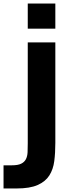

<svg xmlns="http://www.w3.org/2000/svg" viewBox="-72 -720 390 1086"><path d="M85 -480H241V88Q241 144 235 191Q229 238 207 272.5Q185 307 141 326.5Q97 346 22 346H-52V215H-5Q29 215 47.5 206Q66 197 74.5 180.5Q83 164 84 141Q85 118 85 91ZM85 -558V-700H241V-558Z"/></svg>

Font: Cafe24 Ohsquare
Style: Bold
Weight: 700
Designer: Cafe24 thkim, hmlim, mnelim, nhlee, sslee, sskim, smlim, yjkim, sdjeong, hskwak & 4IRTF
Foundry: Cafe24
Version: Version 1.000